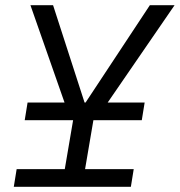

<svg xmlns="http://www.w3.org/2000/svg" viewBox="-20 -718 691 738"><path d="M44 -68H229L261 -256H75L86 -324H228L97 -698H184L305 -324H309L556 -698H651L394 -324H536L525 -256H339L307 -68H494L483 0H33Z"/></svg>

Font: IBM Plex Mono
Style: Italic
Weight: 400
Italic angle: -9°
Monospace: yes
Designer: Mike Abbink, Paul van der Laan, Pieter van Rosmalen
Foundry: Bold Monday
Version: Version 2.3